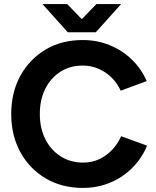

<svg xmlns="http://www.w3.org/2000/svg" viewBox="-20 -908 765 940"><path d="M385 12Q283 12 204 -34.5Q125 -81 80 -162.5Q35 -244 35 -350Q35 -456 80 -537.5Q125 -619 203.5 -665.5Q282 -712 384 -712Q456 -712 518 -686.5Q580 -661 626.5 -615.5Q673 -570 698 -511L571 -464Q554 -501 526 -528.5Q498 -556 462 -571.5Q426 -587 384 -587Q323 -587 275.5 -556.5Q228 -526 201.5 -473Q175 -420 175 -350Q175 -280 202 -226.5Q229 -173 277 -142.5Q325 -112 387 -112Q430 -112 465.5 -128.5Q501 -145 528.5 -174Q556 -203 573 -241L700 -195Q675 -134 628.5 -87Q582 -40 520 -14Q458 12 385 12ZM321 -750V-753L452 -888H573L449 -750ZM312 -750 188 -888H309L440 -753V-750Z"/></svg>

Font: Figtree
Style: Bold
Weight: 700
Designer: Erik Kennedy
Foundry: Erik Kennedy
Version: Version 2.001;gftools[0.9.30]